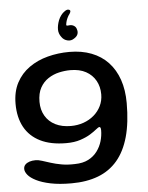

<svg xmlns="http://www.w3.org/2000/svg" viewBox="-59 -711 755 979"><g transform="rotate(-5 318.5 -221.0)"><path d="M267 221Q205 221 160.5 211.8Q116 202.5 87.8 188.2Q59.5 174 46.2 157.8Q33 141.5 33 127Q33 114 41.2 105.2Q49.5 96.5 63.2 92Q77 87.5 94.5 87.5Q108.5 87.5 127.2 93.5Q146 99.5 170.2 107.2Q194.5 115 225.2 120.5Q256 126 293.5 124.5Q334 124 362 109.5Q390 95 407.5 71.2Q425 47.5 433 19.8Q441 -8 441 -36Q441 -41 440.2 -44.5Q439.5 -48 438 -50.2Q436.5 -52.5 433.5 -52.5Q428 -52.5 415.8 -42.2Q403.5 -32 382.8 -19Q362 -6 331.2 4.2Q300.5 14.5 258.5 14.5Q179.5 14.5 126 -12Q72.5 -38.5 45.2 -88.2Q18 -138 18 -207.5Q18 -270 42 -315.2Q66 -360.5 107.8 -390Q149.5 -419.5 202.8 -433.5Q256 -447.5 314 -447.5Q377 -447.5 427 -428.2Q477 -409 511.8 -372Q546.5 -335 564.8 -282.2Q583 -229.5 583 -162.5Q583 -62.5 562.8 10Q542.5 82.5 502.8 129.2Q463 176 404 198.5Q345 221 267 221ZM289.5 -70.5Q324 -70.5 354.5 -81.2Q385 -92 408 -111.8Q431 -131.5 444.2 -158.5Q457.5 -185.5 457.5 -218Q457.5 -257.5 440.2 -288.2Q423 -319 390.5 -336.8Q358 -354.5 311 -354.5Q283 -354.5 253 -347.8Q223 -341 197.5 -324.2Q172 -307.5 156.2 -279Q140.5 -250.5 140.5 -207Q140.5 -166 158.8 -135Q177 -104 210.5 -87.2Q244 -70.5 289.5 -70.5ZM331 -662Q338.5 -659 337.5 -653Q336.5 -647 332 -640.5Q325 -632 319.8 -620.2Q314.5 -608.5 312.5 -599Q308.5 -585 312.5 -582.5Q315 -581.5 319.5 -582.2Q324 -583 330 -583Q342 -583 351.2 -576.5Q360.5 -570 363 -558.5Q367.5 -545.5 363.2 -534Q359 -522.5 345.5 -514Q329 -502 309.8 -506.8Q290.5 -511.5 280 -527.5Q266.5 -545 266.5 -566.5Q266.5 -588 276 -613Q281 -626 289.8 -637.8Q298.5 -649.5 308 -655.5Q313.5 -660 319.5 -662Q325.5 -664 331 -662Z"/></g></svg>

Font: Gluten
Style: Regular
Weight: 400
Designer: Tyler Finck
Foundry: Etcetera Type Company
Version: Version 1.300